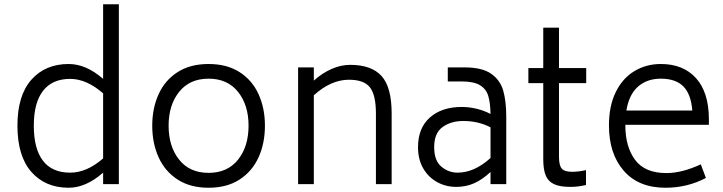

<svg xmlns="http://www.w3.org/2000/svg" viewBox="-20 -866 3400 903"><path d="M539 -846V0H465V-54Q384 17 303 17Q193 17 127.5 -57.5Q62 -132 62 -275Q62 -417 127.5 -491Q193 -565 303 -565Q385 -565 465 -495V-846ZM465 -121V-427Q387 -495 310 -495Q226 -495 182.5 -439Q139 -383 139 -275Q139 -166 182 -110Q225 -54 310 -54Q388 -54 465 -121Z M696 -275Q696 -357 726 -423Q756 -489 815.5 -527Q875 -565 961 -565Q1047 -565 1106.5 -527Q1166 -489 1196 -423Q1226 -357 1226 -275Q1226 -192 1196 -126Q1166 -60 1106.5 -21.5Q1047 17 961 17Q875 17 815.5 -21.5Q756 -60 726 -126Q696 -192 696 -275ZM1149 -275Q1149 -372 1099.5 -434Q1050 -496 961 -496Q872 -496 822.5 -434Q773 -372 773 -275Q773 -177 822.5 -115Q872 -53 961 -53Q1050 -53 1099.5 -115Q1149 -177 1149 -275Z M1822 -332V0H1748V-332Q1748 -419 1720 -455Q1692 -491 1621 -491Q1537 -491 1456 -418V0H1382V-549H1456V-487Q1495 -522 1539 -541.5Q1583 -561 1627 -561Q1727 -561 1774.5 -508.5Q1822 -456 1822 -332Z M2361 -316V0H2287V-57Q2247 -20 2208.5 -3.5Q2170 13 2126 13Q2077 13 2036 -9.5Q1995 -32 1970.5 -74Q1946 -116 1946 -174Q1946 -264 2002 -313.5Q2058 -363 2152 -363Q2186 -363 2221.5 -354.5Q2257 -346 2287 -330Q2286 -384 2276 -416Q2266 -448 2237 -465.5Q2208 -483 2150 -483H2086V-549H2165Q2247 -549 2289.5 -519.5Q2332 -490 2346.5 -440.5Q2361 -391 2361 -316ZM2287 -123V-267Q2230 -297 2159 -297Q2101 -297 2061.5 -268.5Q2022 -240 2022 -174Q2022 -111 2055.5 -82.5Q2089 -54 2132 -54Q2211 -54 2287 -123Z M2609 -475V-129Q2609 -88 2622 -73Q2635 -58 2671 -58Q2701 -58 2736 -66V4Q2699 13 2663 13Q2613 13 2585.5 0Q2558 -13 2546.5 -41Q2535 -69 2535 -118V-475H2465V-546H2535V-736H2609V-546H2737V-475Z M2921 -277Q2921 -176 2967 -114Q3013 -52 3114 -52Q3187 -52 3276 -93L3300 -29Q3212 17 3110 17Q2983 17 2913.5 -63Q2844 -143 2844 -276Q2844 -368 2876 -433Q2908 -498 2963.5 -531.5Q3019 -565 3088 -565Q3193 -565 3253 -499Q3313 -433 3314 -308V-279H2921ZM2926 -346H3236Q3230 -423 3194 -459.5Q3158 -496 3088 -496Q3023 -496 2980.5 -458.5Q2938 -421 2926 -346Z"/></svg>

Font: Biryani Light
Style: Regular
Weight: 300
Designer: Dan Reynolds and Mathieu Réguer
Foundry: Dan Reynolds and Mathieu Réguer
Version: Version 1.004; ttfautohint (v1.1) -l 5 -r 5 -G 72 -x 0 -D la